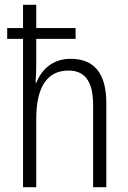

<svg xmlns="http://www.w3.org/2000/svg" viewBox="-20 -780 534 800"><path d="M131 -760H76V-663H10V-618H76V0H131V-283C131 -422 179 -486 266 -486C332 -486 368 -443 368 -342V0H423V-350C423 -475 372 -535 274 -535C201 -535 153 -491 132 -436H128C130 -460 131 -481 131 -509V-618H295V-663H131Z"/></svg>

Font: Noto Sans Display SemiCondensed Light
Style: Regular
Weight: 300
Width: 4
Designer: Monotype Design Team
Foundry: Monotype Imaging Inc.
Version: Version 1.900